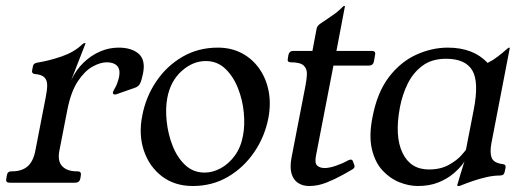

<svg xmlns="http://www.w3.org/2000/svg" viewBox="-47 -610 1753 641"><path d="M-14.5 0Q-29 0 -26 -13L-24 -25Q-22 -38 -9 -38H-7Q26 -38 45 -54.5Q64 -71 70.8 -106L105.5 -284.5Q110.5 -309.2 110.5 -325.6Q110.5 -342 101.4 -351.5Q92.2 -361 69 -363Q58.2 -364 60.2 -375L63.2 -390Q65.2 -399.2 78.2 -401Q117 -407.2 158.9 -421.6Q200.8 -436 227.5 -461.8Q232.5 -466.2 235.5 -466.2H236.5Q238.5 -466.2 238.5 -465L190.8 -342.5Q207.5 -378 232.9 -401.9Q258.2 -425.8 287.9 -438.4Q317.5 -451 348.8 -451Q392.5 -451 416 -430.4Q439.5 -409.8 430.5 -364.8Q425.8 -341.8 420.8 -331.6Q415.8 -321.5 404.8 -317.5L345 -296.5Q342.8 -295.5 340.9 -295Q339 -294.5 336.8 -294.5Q328.8 -294.5 330 -302.5Q330.8 -304.5 331.8 -306.5Q332.8 -308.5 333.8 -310.5Q341.8 -323.5 345.2 -334.5Q348.8 -345.5 350.8 -354.5Q355 -378.5 343.9 -390.2Q332.8 -402 309.5 -402Q288 -402 261.9 -387.6Q235.8 -373.2 212.8 -338.5Q189.8 -303.8 178 -244L151.2 -106.8Q144.5 -71.8 160.9 -54.9Q177.2 -38 209.2 -38H211.8Q225 -38 223 -25L221 -13Q218 0 203.2 0Z M596.8 11Q536.5 11 494.2 -20.9Q452 -52.8 433.6 -106.4Q415.2 -160 428 -224.2Q440 -287 474.8 -338.4Q509.5 -389.8 562.1 -420.4Q614.8 -451 680.2 -451Q725 -451 760.1 -432.5Q795.2 -414 818.4 -381.2Q841.5 -348.5 849.8 -306.1Q858 -263.8 849 -216Q836.8 -153.2 801.5 -101.8Q766.2 -50.2 713.9 -19.6Q661.5 11 596.8 11ZM636.2 -33.8Q663.5 -33.8 690.1 -48.4Q716.8 -63 737 -90.6Q757.2 -118.2 764.2 -157Q771 -191.5 766.9 -234.4Q762.8 -277.2 747.2 -316.2Q731.8 -355.2 704.9 -380.8Q678 -406.2 640 -406.2Q596.5 -406.2 559.2 -372.6Q522 -339 511.5 -283Q505 -248.5 509.4 -205.8Q513.8 -163 529 -123.9Q544.2 -84.8 571.1 -59.2Q598 -33.8 636.2 -33.8Z M1135.2 -60.8Q1137.5 -57 1136.5 -52.8Q1135.5 -47.8 1128.2 -43.8L1098.5 -26.8Q1071.5 -11.8 1042.9 -0.4Q1014.2 11 985 11Q963.2 11 947.6 0.5Q932 -10 926.1 -31.2Q920.2 -52.5 926.5 -85L972.8 -323.8Q976.8 -344 977.6 -361.8Q978.5 -379.5 967.2 -390.8Q956 -402 924 -402Q911 -402 914 -415L916 -427Q919 -440 932 -440H996L1010 -514Q1012 -523.5 1021 -530Q1043 -545.5 1061.5 -557.6Q1080 -569.8 1098 -588Q1099.2 -590 1102.2 -590H1104.2Q1105.2 -590 1104.2 -587L1076.2 -440H1194.2Q1208.2 -440 1205.2 -427L1201.2 -404Q1198.2 -391 1184.2 -391H1066.2L1008.2 -91.8Q1002.8 -65.2 1012 -57.1Q1021.2 -49 1037 -49Q1052 -49 1073.9 -56.4Q1095.8 -63.8 1111.8 -72.8Q1115 -74.8 1118.2 -76Q1121.5 -77.2 1123.5 -77.2Q1129.5 -77.2 1131.5 -71Z M1534.5 -243.2Q1552.8 -337.2 1529.5 -375.5Q1506.2 -413.8 1442.2 -413.8Q1394.2 -413.8 1363 -390.2Q1331.8 -366.8 1313.9 -330.1Q1296 -293.5 1288.2 -252Q1270 -155.8 1296.6 -100Q1323.2 -44.2 1384.8 -44.2Q1424 -44.2 1451.4 -59.6Q1478.8 -75 1493.1 -91.4Q1507.5 -107.8 1508.5 -109.8ZM1593.8 -133Q1587.8 -102 1594.1 -84Q1600.5 -66 1631.8 -62Q1642.8 -61 1640.8 -50L1637.8 -36Q1635.8 -24 1621.8 -24Q1601.2 -24 1578.9 -19Q1556.5 -14 1534 -6.5Q1511.5 1 1489.5 10Q1488.5 11 1483.5 11H1481.5Q1479.5 11 1479.5 8Q1481.5 2 1490.5 -29Q1499.5 -60 1510.5 -90H1515.5Q1511.5 -81 1499.4 -64.5Q1487.2 -48 1466.8 -30.5Q1446.2 -13 1416.6 -1Q1387 11 1348 11Q1318 11 1286.5 -1.5Q1255 -14 1230 -41Q1205 -68 1194.5 -112.5Q1184 -157 1197 -221Q1213 -303 1252 -353.5Q1291 -404 1343 -427.5Q1395 -451 1448 -451Q1533 -451 1581 -400Q1598.8 -408.8 1614.1 -420.6Q1629.5 -432.5 1639.9 -441.8Q1650.2 -451 1652.8 -451Q1655.8 -451 1654.8 -449Z"/></svg>

Font: Young Serif Light
Style: Italic
Weight: 300
Italic angle: -10.979°
Designer: Bastien Sozeau
Foundry: NBR — Bastien Sozeau
Version: Version 5.001